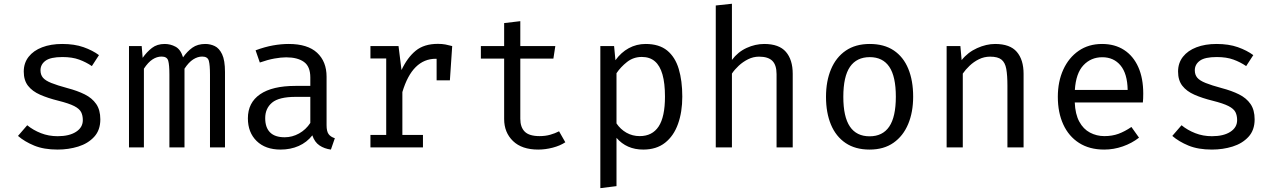

<svg xmlns="http://www.w3.org/2000/svg" viewBox="-20 -766 6640 998"><path d="M279.5 -58Q340 -58 375.2 -80.8Q410.5 -103.5 410.5 -141.5Q410.5 -165.5 401.8 -183Q393 -200.5 366 -214.5Q339 -228.5 283 -242.5Q228.5 -256 188.2 -273.8Q148 -291.5 125.8 -320Q103.5 -348.5 103.5 -394Q103.5 -438.5 128.8 -470.8Q154 -503 199 -520.2Q244 -537.5 303.5 -537.5Q367 -537.5 414.2 -520.8Q461.5 -504 494.5 -479.5L457.5 -422.5Q427.5 -443 391.5 -456.2Q355.5 -469.5 304.5 -469.5Q242.5 -469.5 216.5 -450.2Q190.5 -431 190.5 -400.5Q190.5 -377.5 203.2 -362.2Q216 -347 246.5 -334.8Q277 -322.5 330.5 -308Q382 -294.5 420.2 -275.5Q458.5 -256.5 480 -225.5Q501.5 -194.5 501.5 -145.5Q501.5 -89.5 469.5 -54.8Q437.5 -20 386.8 -4.2Q336 11.5 279.5 11.5Q208 11.5 157.8 -9.2Q107.5 -30 73.5 -59.5L121.5 -115Q152.5 -89.5 192.8 -73.8Q233 -58 279.5 -58Z M1047.5 -537.5Q1073 -537.5 1096.2 -526.5Q1119.5 -515.5 1134.5 -484Q1149.5 -452.5 1149.5 -392V0H1071.5V-378.5Q1071.5 -428 1065.5 -450Q1059.5 -472 1031 -472Q1007.5 -472 984.2 -457.2Q961 -442.5 939 -409V0H860.5V-378.5Q860.5 -428 854.5 -450Q848.5 -472 820 -472Q795.5 -472 772.8 -457.2Q750 -442.5 728 -409V0H650.5V-526.5H716.5L721.5 -465.5Q743 -496 769.8 -516.8Q796.5 -537.5 836 -537.5Q866 -537.5 892.5 -523.2Q919 -509 931.5 -468Q953 -499 980 -518.2Q1007 -537.5 1047.5 -537.5Z M1677.5 -115Q1677.5 -83.5 1688 -69Q1698.5 -54.5 1720.5 -47.5L1700 11.5Q1666 7 1640.5 -10.2Q1615 -27.5 1603.5 -62.5Q1575 -26 1532.5 -7.2Q1490 11.5 1438.5 11.5Q1359.5 11.5 1314 -33Q1268.5 -77.5 1268.5 -151Q1268.5 -232.5 1332 -276Q1395.5 -319.5 1515.5 -319.5H1593V-363.5Q1593 -420.5 1559.8 -444.2Q1526.5 -468 1467.5 -468Q1441.5 -468 1406.5 -461.8Q1371.5 -455.5 1330.5 -441L1308.5 -504.5Q1357 -522.5 1399.5 -530Q1442 -537.5 1480.5 -537.5Q1579 -537.5 1628.2 -491.8Q1677.5 -446 1677.5 -367.5ZM1460 -52.5Q1499 -52.5 1534.5 -72.2Q1570 -92 1593 -127V-262.5H1517Q1430 -262.5 1394.2 -232.5Q1358.5 -202.5 1358.5 -152Q1358.5 -103 1383.8 -77.8Q1409 -52.5 1460 -52.5Z M1905.5 0V-64.5H1987.5V-462H1905.5V-526.5H2051.5L2067 -402Q2097.5 -467 2141 -502.5Q2184.5 -538 2256 -538Q2278 -538 2295.2 -534.8Q2312.5 -531.5 2330.5 -526.5L2306 -451.5Q2289.5 -456 2276 -458.2Q2262.5 -460.5 2245 -460.5Q2184.5 -460.5 2141 -417.5Q2097.5 -374.5 2071.5 -287.5V-64.5H2178.5V0ZM2249.5 -348.5V-463L2258 -526.5H2330.5L2318.5 -348.5Z M2918.5 -26.5Q2891.5 -8.5 2853 1.5Q2814.5 11.5 2777.5 11.5Q2692.5 11.5 2646.5 -33Q2600.5 -77.5 2600.5 -147.5V-461.5H2479.5V-526.5H2600.5V-646L2684.5 -656V-526.5H2866.5L2856.5 -461.5H2684.5V-148.5Q2684.5 -104.5 2707.8 -81.5Q2731 -58.5 2785 -58.5Q2814.5 -58.5 2839.5 -65.5Q2864.5 -72.5 2886 -83.5Z M3336 -537.5Q3406 -537.5 3447.8 -503.5Q3489.5 -469.5 3508 -407.8Q3526.5 -346 3526.5 -263.5Q3526.5 -184 3504.2 -121.8Q3482 -59.5 3437 -24Q3392 11.5 3323.5 11.5Q3237 11.5 3184.5 -49.5V201.5L3100.5 212V-526.5H3172L3179 -453Q3208 -493.5 3248.2 -515.5Q3288.5 -537.5 3336 -537.5ZM3316 -470Q3272.5 -470 3239.2 -443.8Q3206 -417.5 3184.5 -385.5V-124.5Q3205 -94 3236.2 -76.2Q3267.5 -58.5 3305 -58.5Q3370.5 -58.5 3403.5 -108.5Q3436.5 -158.5 3436.5 -264Q3436.5 -333 3423.5 -378.8Q3410.5 -424.5 3384 -447.2Q3357.5 -470 3316 -470Z M3784.5 -746.5V-454.5Q3815.5 -496 3860.8 -516.8Q3906 -537.5 3952.5 -537.5Q4029.5 -537.5 4065 -496.5Q4100.5 -455.5 4100.5 -382.5V0H4016.5V-380.5Q4016.5 -428 3994.5 -449.8Q3972.5 -471.5 3925.5 -471.5Q3895.5 -471.5 3868.5 -458Q3841.5 -444.5 3820 -424.5Q3798.5 -404.5 3784.5 -383.5V0H3700.5V-737.5Z M4501 -537.5Q4575.5 -537.5 4625.8 -503.8Q4676 -470 4701.2 -408.5Q4726.5 -347 4726.5 -263.5Q4726.5 -183 4700.5 -121Q4674.5 -59 4624.2 -23.8Q4574 11.5 4500 11.5Q4426 11.5 4375.5 -22.5Q4325 -56.5 4299.2 -118.2Q4273.5 -180 4273.5 -262.5Q4273.5 -344 4299.5 -406Q4325.5 -468 4376.2 -502.8Q4427 -537.5 4501 -537.5ZM4501 -469Q4433 -469 4398.2 -418.8Q4363.5 -368.5 4363.5 -262.5Q4363.5 -158.5 4397.8 -108Q4432 -57.5 4500 -57.5Q4568 -57.5 4602.2 -108Q4636.5 -158.5 4636.5 -263.5Q4636.5 -368.5 4602.5 -418.8Q4568.5 -469 4501 -469Z M4900.5 0V-526.5H4972L4978.5 -453.5Q5010.5 -494 5058.8 -515.8Q5107 -537.5 5152.5 -537.5Q5230 -537.5 5265.2 -496.5Q5300.5 -455.5 5300.5 -382.5V0H5216.5V-320.5Q5216.5 -374.5 5210.5 -407.8Q5204.5 -441 5185.5 -456.2Q5166.5 -471.5 5126.5 -471.5Q5095.5 -471.5 5068.2 -458Q5041 -444.5 5019.8 -424.2Q4998.5 -404 4984.5 -383.5V0Z M5566.5 -233.5Q5569 -172.5 5590 -133.8Q5611 -95 5645.5 -76.8Q5680 -58.5 5720.5 -58.5Q5761 -58.5 5793.8 -70.5Q5826.5 -82.5 5861 -106L5900.5 -50.5Q5863.5 -21.5 5816.2 -5Q5769 11.5 5719.5 11.5Q5643 11.5 5589 -23Q5535 -57.5 5506.8 -119.2Q5478.5 -181 5478.5 -262.5Q5478.5 -342.5 5507 -404.5Q5535.5 -466.5 5587 -502Q5638.5 -537.5 5708.5 -537.5Q5775 -537.5 5823 -506.2Q5871 -475 5896.8 -417.2Q5922.5 -359.5 5922.5 -279.5Q5922.5 -266 5922 -254.2Q5921.5 -242.5 5920.5 -233.5ZM5709.5 -468.5Q5651 -468.5 5611.8 -427Q5572.5 -385.5 5567 -298.5H5841.5Q5840 -383 5804.5 -425.8Q5769 -468.5 5709.5 -468.5Z M6279.5 -58Q6340 -58 6375.2 -80.8Q6410.5 -103.5 6410.5 -141.5Q6410.5 -165.5 6401.8 -183Q6393 -200.5 6366 -214.5Q6339 -228.5 6283 -242.5Q6228.5 -256 6188.2 -273.8Q6148 -291.5 6125.8 -320Q6103.5 -348.5 6103.5 -394Q6103.5 -438.5 6128.8 -470.8Q6154 -503 6199 -520.2Q6244 -537.5 6303.5 -537.5Q6367 -537.5 6414.2 -520.8Q6461.5 -504 6494.5 -479.5L6457.5 -422.5Q6427.5 -443 6391.5 -456.2Q6355.5 -469.5 6304.5 -469.5Q6242.5 -469.5 6216.5 -450.2Q6190.5 -431 6190.5 -400.5Q6190.5 -377.5 6203.2 -362.2Q6216 -347 6246.5 -334.8Q6277 -322.5 6330.5 -308Q6382 -294.5 6420.2 -275.5Q6458.5 -256.5 6480 -225.5Q6501.5 -194.5 6501.5 -145.5Q6501.5 -89.5 6469.5 -54.8Q6437.5 -20 6386.8 -4.2Q6336 11.5 6279.5 11.5Q6208 11.5 6157.8 -9.2Q6107.5 -30 6073.5 -59.5L6121.5 -115Q6152.5 -89.5 6192.8 -73.8Q6233 -58 6279.5 -58Z"/></svg>

Font: Fira Code Light
Style: Regular
Weight: 400
Monospace: yes
Version: Version 5.002